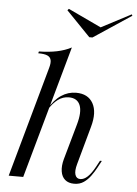

<svg xmlns="http://www.w3.org/2000/svg" viewBox="-57 -869 659 924"><g transform="rotate(5 272.5 -407.0)"><path d="M19.4 0 167.7 -532.3Q175 -557.3 171.8 -571.8Q168.5 -586.3 154 -592.7Q139.5 -599.2 109.7 -599.2L112.1 -608.1Q160.5 -608.9 199.2 -616.9Q237.9 -625 268.5 -641.1L89.5 0ZM336.3 11.3Q308.9 11.3 292.3 -2.8Q275.8 -16.9 271.8 -42.7Q267.7 -68.5 276.6 -101.6L325 -273.4Q342.7 -335.5 329.4 -368.1Q316.1 -400.8 275 -400.8Q246.8 -400.8 222.6 -383.1Q198.4 -365.3 177.4 -330.6V-336.3Q203.2 -381.5 236.3 -403.6Q269.4 -425.8 308.1 -425.8Q366.1 -425.8 389.9 -383.1Q413.7 -340.3 393.5 -268.5L342.7 -84.7Q333.1 -50.8 339.1 -32.3Q345.2 -13.7 363.7 -13.7Q381.5 -13.7 399.2 -30.2Q416.9 -46.8 434.7 -79.8L450.8 -109.7H459.7L441.1 -75Q430.6 -55.6 416.1 -35.5Q401.6 -15.3 382.3 -2Q362.9 11.3 336.3 11.3ZM541.9 -825 545.2 -818.5 362.9 -697.6H347.6L231.5 -817.7L237.9 -825L408.9 -744.4H387.9Z"/></g></svg>

Font: Playfair 144pt Light
Style: Italic
Weight: 300
Italic angle: -15.6°
Designer: Claus Eggers Sørensen
Foundry: Claus Eggers Sørensen
Version: Version 2.001;gftools[0.9.30]